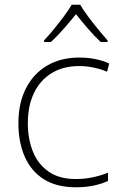

<svg xmlns="http://www.w3.org/2000/svg" viewBox="-20 -784 514 814"><path d="M302 10Q220 10 166 -24Q112 -58 85 -119.5Q58 -181 58 -262Q58 -346 89.5 -408.5Q121 -471 179 -505.5Q237 -540 316 -540Q353 -540 384.5 -533.5Q416 -527 443 -515L434 -480Q405 -492 374.5 -498Q344 -504 316 -504Q248 -504 199 -474Q150 -444 124 -389.5Q98 -335 98 -262Q98 -195 119.5 -141.5Q141 -88 186 -56.5Q231 -25 301 -25Q339 -25 374 -32.5Q409 -40 438 -52V-17Q413 -5 378.5 2.5Q344 10 302 10ZM320 -764Q332 -743 352.5 -715.5Q373 -688 395.5 -660.5Q418 -633 436 -613V-606H407Q380 -631 352 -663.5Q324 -696 302 -724Q280 -696 251.5 -663.5Q223 -631 196 -606H167V-613Q186 -633 208.5 -660.5Q231 -688 251.5 -715.5Q272 -743 284 -764Z"/></svg>

Font: Noto Sans ExtraLight
Style: Regular
Weight: 200
Designer: Monotype Design Team
Foundry: Monotype Imaging Inc.
Version: Version 2.007